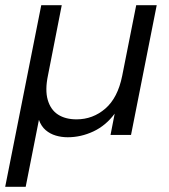

<svg xmlns="http://www.w3.org/2000/svg" viewBox="-33 -520 651 740"><path d="M472 0H393L409 -82Q375 -36 327 -13.5Q279 9 228 9Q204 9 182 2.5Q160 -4 143 -18.5Q126 -33 117 -58L66 200H-13L126 -500H205L152 -230Q140 -173 151 -135Q162 -97 190.5 -78.5Q219 -60 262 -60Q325 -60 373 -101.5Q421 -143 438 -228L492 -500H571Z"/></svg>

Font: Albert Sans
Style: Italic
Weight: 400
Italic angle: -11.25°
Designer: Andreas Rasmussen
Foundry: a.Foundry
Version: Version 1.025